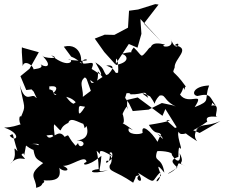

<svg xmlns="http://www.w3.org/2000/svg" viewBox="-31 -804 1088 930"><path d="M428 -617 474 -552 528 -492 593 -591 635 -573 654 -640 649 -712 754 -598 666 -690 737 -782 721 -784 638 -758 594 -752 589 -670 523 -635 476 -636ZM222 -151C247 -114 223 -181 232 -202C286 -147 240 -181 300 -209C311 -248 372 -192 383 -206C332 -271 376 -210 379 -183C418 -219 348 -221 388 -194C403 -148 378 -125 340 -124C407 -122 355 -71 347 -111C268 -18 249 -4 379 -43C331 -118 373 -38 356 -77C281 -148 314 -158 282 -141C252 -185 223 -124 201 -140L194 -148ZM575 -330C593 -382 586 -401 566 -389C529 -324 597 -367 601 -347C670 -345 669 -375 687 -330C641 -362 658 -355 696 -337C737 -282 699 -298 742 -341C781 -349 750 -304 876 -267L805 -294L753 -305L689 -273L612 -266L594 -303ZM135 -357C122 -380 166 -280 183 -282C161 -286 217 -364 207 -385C271 -395 227 -346 224 -356C267 -326 312 -354 353 -286C399 -358 334 -400 384 -432C373 -425 386 -435 392 -412L409 -364L320 -297L381 -287C340 -222 351 -266 354 -317C332 -295 323 -280 259 -379C235 -302 218 -380 228 -363C187 -387 201 -354 186 -357C211 -354 158 -316 142 -332C123 -359 93 -293 65 -392C88 -273 95 -296 71 -239C58 -254 53 -175 108 -185C70 -222 70 -189 -11 -186C77 -157 48 -109 16 -147C39 -160 24 -163 54 -71C18 -113 66 -47 18 -10C65 -66 117 -7 73 -54C95 -83 77 -6 95 -99C181 -33 190 -118 113 -105C176 -115 161 -94 128 -95C139 -33 140 -39 178 -14C96 47 146 55 144 106C132 106 202 103 163 53C156 115 201 69 175 69C279 78 261 33 250 -24C237 38 339 29 274 -1C312 3 384 -58 388 -20C358 -8 385 12 460 -49C456 35 430 29 492 21C402 45 395 19 447 15C445 -85 422 -86 454 -57C439 -106 546 -18 499 -63C522 -81 517 -16 487 -26C471 -11 503 -8 501 -53C518 -31 506 -11 500 -2C496 30 523 19 614 81C629 52 630 35 656 -25C614 42 566 65 647 44C607 63 681 101 638 33C733 93 697 76 746 30C748 87 701 85 749 47C744 23 715 -28 765 32C752 -51 711 -13 730 -71C734 -75 811 -70 801 -54C832 -6 847 -27 839 -62C872 0 815 -25 871 3C802 -32 863 -2 787 36C780 35 772 45 828 8C817 -6 779 -27 833 -44C832 -130 849 -60 845 -92C824 -169 826 -169 866 -182C841 -181 848 -168 924 -120C884 -167 973 -217 910 -168C952 -214 962 -185 1037 -218L936 -160L886 -181L862 -204L817 -184L775 -221C807 -225 797 -216 690 -199C732 -131 739 -189 758 -130C725 -166 705 -174 802 -108C752 -189 742 -139 732 -117C703 -166 650 -211 660 -161C649 -150 580 -150 593 -183C560 -202 540 -205 613 -174C518 -246 587 -164 564 -250C554 -241 596 -321 584 -272L585 -320L636 -332L756 -243L770 -276L826 -186L837 -161C854 -132 967 -210 973 -215C956 -252 1025 -234 1021 -240C1000 -235 1045 -305 993 -292C1011 -343 967 -320 1015 -292C983 -332 994 -356 925 -339C894 -344 905 -387 982 -390C954 -316 996 -318 912 -285C965 -368 881 -289 841 -346C855 -367 867 -393 839 -402C882 -348 853 -374 869 -385C806 -474 801 -440 815 -477C812 -520 899 -570 815 -585C852 -616 825 -533 795 -619C823 -563 732 -578 769 -588C702 -605 691 -583 699 -534C713 -549 711 -602 682 -559C647 -519 662 -531 617 -574C579 -529 652 -566 551 -542C578 -547 613 -505 530 -489C529 -559 546 -493 541 -452C517 -445 540 -467 483 -487C533 -491 511 -463 493 -444C450 -431 407 -375 407 -419C403 -417 449 -370 443 -459C497 -387 506 -401 523 -397C446 -469 494 -461 431 -502C483 -411 455 -446 413 -470C435 -526 392 -481 353 -502C372 -490 367 -601 278 -578C346 -488 279 -565 381 -487C350 -513 387 -520 389 -515C401 -504 296 -513 300 -516C332 -520 309 -462 217 -536C275 -516 174 -522 173 -535C235 -473 178 -477 165 -495C195 -458 85 -480 97 -445C181 -451 88 -531 79 -484C76 -528 71 -589 78 -573L157 -551L112 -471L68 -435L96 -368L122 -371Z"/></svg>

Font: Hussar Lance
Style: Regular
Weight: 700
Foundry: Cannot Into Space Fonts, PlusOne Fonts
Version: Version 2.27